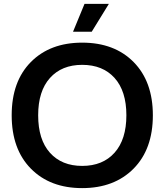

<svg xmlns="http://www.w3.org/2000/svg" viewBox="-20 -957 845 986"><path d="M402 -738Q568 -738 666.5 -638Q765 -538 765 -365Q765 -191 666 -91Q567 9 402 9Q237 9 138.5 -91Q40 -191 40 -365Q40 -539 138.5 -638.5Q237 -738 402 -738ZM402 -105Q508 -105 568.5 -173Q629 -241 629 -365Q629 -489 568.5 -556.5Q508 -624 402 -624Q297 -624 236.5 -556.5Q176 -489 176 -365Q176 -240 236.5 -172.5Q297 -105 402 -105ZM355 -794 414 -937H539L451 -794Z"/></svg>

Font: Mona Sans SemiBold
Style: Regular
Weight: 600
Designer: Deni Anggara
Foundry: GitHub
Version: Version 2.000;Glyphs 3.2.3 (3260)